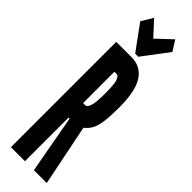

<svg xmlns="http://www.w3.org/2000/svg" viewBox="-277 -805 803 803"><g transform="rotate(45 125.0 -403.0)"><path d="M24 0V-623H114Q169 -623 198 -579Q227 -535 227 -440Q227 -385 222.5 -353Q218 -321 208 -303Q198 -285 181 -272L236 0H160L113 -258H107V0ZM107 -344H121Q130 -344 137 -363Q144 -382 144 -440Q144 -494 137 -511.5Q130 -529 121 -529H107ZM191 -805 220 -759 133 -644H115L34 -755L65 -806L124 -742Z"/></g></svg>

Font: Inconsolata UltraCondensed Black
Style: Regular
Weight: 900
Width: 1
Monospace: yes
Designer: Raph Levien, Cyreal, Brenton Simpson
Foundry: Raph Levien, Cyreal, Google
Version: Version 3.001; ttfautohint (v1.8.2.53-6de2)